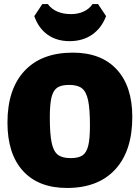

<svg xmlns="http://www.w3.org/2000/svg" viewBox="-20 -920 693 952"><path d="M636 -340Q636 -172 551.5 -80Q467 12 312 12Q171 12 94 -72.5Q17 -157 17 -312Q17 -478 101.5 -568.5Q186 -659 341 -659Q482 -659 559 -575.5Q636 -492 636 -340ZM227 -339Q227 -256 236 -213Q245 -170 266.5 -153Q288 -136 330 -136Q369 -136 389 -149.5Q409 -163 417.5 -197.5Q426 -232 426 -297Q426 -379 417 -422Q408 -465 386.5 -482Q365 -499 323 -499Q284 -499 264 -485.5Q244 -472 235.5 -438Q227 -404 227 -339ZM506 -840Q483 -780 436.5 -748Q390 -716 325 -716Q261 -716 216 -748Q171 -780 150 -840L190 -900H217Q234 -876 263.5 -863Q293 -850 332 -850Q367 -850 395 -863Q423 -876 439 -900H466Z"/></svg>

Font: Luna Sans Black
Style: Regular
Weight: 900
Designer: Juan Pablo del Peral
Foundry: Huerta Tipografica
Version: Version 2.001; ttfautohint (v1.5)